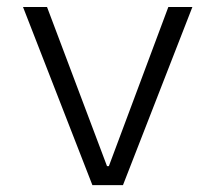

<svg xmlns="http://www.w3.org/2000/svg" viewBox="-20 -538 626 558"><path d="M248.5 0H337.4L539.1 -517.6H469.2L296.4 -55.2H291L116.7 -517.6H46.9Z"/></svg>

Font: Cascadia Mono NF Light
Style: Regular
Weight: 300
Monospace: yes
Designer: Aaron Bell
Foundry: Saja Typeworks
Version: Version 2404.023